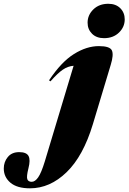

<svg xmlns="http://www.w3.org/2000/svg" viewBox="-248 -764 680 1016"><path d="M215.5 -644Q215.5 -684.5 246 -714.2Q276.5 -744 325 -744Q365 -744 388.5 -720.5Q412 -697 412 -661.5Q412 -621 381.5 -591.5Q351 -562 302.5 -562Q262.5 -562 239 -585.5Q215.5 -609 215.5 -644ZM243.5 -107Q192.5 62 104.5 147.2Q16.5 232.5 -89.5 232.5Q-157.5 232.5 -192.8 202.8Q-228 173 -228 127.5Q-228 93 -206.8 67Q-185.5 41 -146.5 41Q-108 41 -97 61.5Q-86 82 -97.5 126.5Q-108.5 170.5 -103.5 184.2Q-98.5 198 -80 198Q-62.5 198 -46 174.5Q-29.5 151 -11 90.5L141.5 -416Q111 -413.5 84.2 -395.2Q57.5 -377 19 -333.5L11.5 -339Q76.5 -436.5 143.5 -478.2Q210.5 -520 275 -520Q333.5 -520 344 -497.2Q354.5 -474.5 338 -421Z"/></svg>

Font: Newsreader 72pt ExtraBold
Style: Italic
Weight: 800
Italic angle: -17°
Designer: Hugues Gentile
Foundry: Production Type
Version: Version 1.003; ttfautohint (v1.8.3)